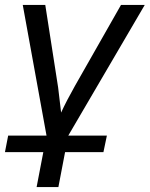

<svg xmlns="http://www.w3.org/2000/svg" viewBox="-37 -548 605 776"><path d="M-4 0H151L55 -528H146L198 -194L210 -93Q221 -117 235 -144Q249 -171 266 -201L452 -528H548L239 0H395L381 67H226L199 208H111L138 67H-17Z"/></svg>

Font: Libra Sans Modern
Style: Italic
Weight: 400
Italic angle: -12°
Foundry: Stefan Peev, Context Ltd
Version: Version 1.000